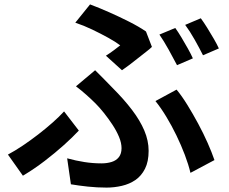

<svg xmlns="http://www.w3.org/2000/svg" viewBox="-20 -803 1040 872"><path d="M461 -550Q480 -562 498 -575.5Q516 -589 526 -597Q505 -613 471.5 -631.5Q438 -650 399.5 -668.5Q361 -687 322 -700L389 -783Q429 -768 475.5 -747.5Q522 -727 566.5 -704.5Q611 -682 643 -660L670 -590Q661 -581 644 -568Q627 -555 607 -539Q587 -523 568 -508.5Q549 -494 534 -484ZM285 -84Q325 -73 363.5 -67Q402 -61 441 -61Q466 -61 487 -67.5Q508 -74 520 -89.5Q532 -105 532 -130Q532 -154 520.5 -181.5Q509 -209 490.5 -237Q472 -265 452 -290Q432 -315 414 -333Q396 -351 372.5 -372Q349 -393 325 -411L412 -484Q433 -463 452.5 -443.5Q472 -424 491 -404Q543 -352 579.5 -304Q616 -256 635.5 -210Q655 -164 655 -118Q655 -69 638.5 -36.5Q622 -4 595 14.5Q568 33 533.5 41Q499 49 464 49Q421 49 379 44.5Q337 40 302 34ZM845 -18Q836 -56 819.5 -99.5Q803 -143 781.5 -187.5Q760 -232 735.5 -272.5Q711 -313 686 -344L782 -396Q806 -367 831 -326.5Q856 -286 880 -241.5Q904 -197 923 -154Q942 -111 954 -76ZM338 -210Q310 -180 270.5 -144.5Q231 -109 183.5 -72.5Q136 -36 84 -5L16 -101Q48 -118 83 -141.5Q118 -165 153 -192Q188 -219 218.5 -246Q249 -273 271 -297ZM776 -676Q789 -658 804 -633Q819 -608 833 -583Q847 -558 856 -538L784 -507Q768 -538 746 -577.5Q724 -617 704 -646ZM892 -720Q906 -701 921.5 -676Q937 -651 951.5 -626Q966 -601 974 -583L902 -552Q886 -584 864 -623Q842 -662 821 -690Z"/></svg>

Font: Noto Sans JP Thin SemiBold
Style: Regular
Weight: 600
Version: Version 2.004-H2;hotconv 1.0.118;makeotfexe 2.5.65603